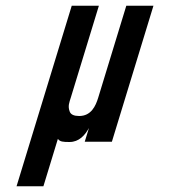

<svg xmlns="http://www.w3.org/2000/svg" viewBox="-20 -496 595 672"><path d="M223.3 1C256.6 1 277.3 -22.5 291.3 -48L276.6 0H371.6L517.1 -476H422.1L323.7 -154C314.8 -124.9 299 -90 257.1 -90C239.1 -90 228.1 -95 224.2 -105C216.5 -124.4 222.8 -137.9 227.7 -154L326.1 -476H231.1L37.9 156H131.9L182.6 -10C189.8 0.3 200.9 1 223.3 1Z"/></svg>

Font: Din Kursivschrift
Style: Eng
Weight: 400
Version: Version 1.089